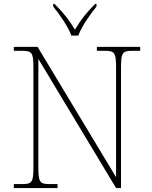

<svg xmlns="http://www.w3.org/2000/svg" viewBox="-20 -951 771 971"><path d="M341 -771H376C392 -816 437 -880 468 -918V-931H461C411 -881 389 -850 359 -801C329 -850 306 -881 256 -931H249V-918C280 -880 325 -816 341 -771ZM50 0H271V-20H230C180 -20 174 -31 174 -108V-653L567 0H592V-606C592 -683 598 -694 648 -694H689V-714H470V-694H511C561 -694 567 -683 567 -606V-55L170 -714H50V-694H93C143 -694 149 -683 149 -606V-108C149 -31 143 -20 93 -20H50Z"/></svg>

Font: Noto Serif Gurmukhi Thin
Style: Regular
Weight: 100
Designer: Vaibhav Singh and the Monotype Design Team
Foundry: Monotype Imaging Inc.
Version: Version 2.004